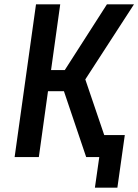

<svg xmlns="http://www.w3.org/2000/svg" viewBox="-20 -720 634 880"><path d="M415 140 445 -70 434 -101H552L518 140ZM47 0 145 -700H256L214 -399H277L470 -700H594L371 -356L492 0H375L273 -302H200L158 0Z"/></svg>

Font: Finlandica Medium
Style: Italic
Weight: 500
Italic angle: -8°
Designer: Niklas Ekholm, Juho Hiilivirta, Jaakko Suomalainen
Foundry: Helsinki Type Studio
Version: Version 1.063